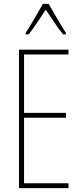

<svg xmlns="http://www.w3.org/2000/svg" viewBox="-20 -970 421 990"><path d="M333 0H78V-714H333V-689H104V-388H320V-363H104V-25H333ZM231 -950Q244 -927 262.5 -895Q281 -863 297.5 -836.5Q314 -810 320 -800V-793H305Q284 -819 260 -854.5Q236 -890 216 -920Q197 -892 172.5 -855Q148 -818 128 -793H112V-800Q123 -816 139 -843Q155 -870 172 -899Q189 -928 201 -950Z"/></svg>

Font: Noto Sans Thai ExtCond Thin
Style: Regular
Weight: 100
Width: 2
Designer: Monotype Design Team
Foundry: Monotype Imaging Inc.
Version: Version 2.002; ttfautohint (v1.8.4.7-5d5b)